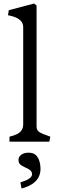

<svg xmlns="http://www.w3.org/2000/svg" viewBox="-20 -800 324 1084"><path d="M111 -99.5V-645.2Q111 -661.8 103.5 -674.4Q96 -687 77.9 -697.1Q59.8 -707.2 25 -714L29.8 -742.5L172.5 -780L186.5 -769V-84.5Q186.5 -64 202.6 -54Q218.8 -44 258.8 -30.5L264 -28.2L258.5 0H33.5V-28.2Q61.2 -35 77.5 -43.6Q93.8 -52.2 102.4 -65.5Q111 -78.8 111 -99.5ZM160.6 187.5Q164.7 162.9 126.6 147.4Q102.5 136.8 93.4 127.6Q84.3 118.5 84.3 102.2Q84.3 86 99.6 74Q115 62 142.3 62Q174.7 62 190.8 85.3Q207 108.6 208.7 148.8Q209.5 179.1 197.1 201.7Q184.6 224.2 160.6 239.7Q136.5 255.2 101.7 264.4L95.1 229.9Q127.4 220 143.2 209.4Q158.9 198.8 160.6 187.5Z"/></svg>

Font: TMT Limkin
Style: Regular
Weight: 400
Designer: Gabriel Drozdov
Version: Version 1.000;Glyphs 3.1.2 (3151)